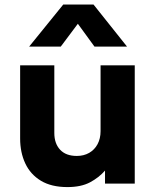

<svg xmlns="http://www.w3.org/2000/svg" viewBox="-20 -784 666 820"><path d="M268 15Q199.5 15 154.8 -12Q110 -39 88 -86Q66 -133 66 -192.5V-505H212V-216Q212 -171 236.8 -144.5Q261.5 -118 308 -118Q338 -118 361 -131.2Q384 -144.5 396.8 -168.5Q409.5 -192.5 409.5 -224V-505H555.5V0H428.5V-55.5Q402.5 -25.5 364.2 -5.2Q326 15 268 15ZM104.5 -585 250 -764.5H379.5L522.5 -585H383.5L312.5 -682.5L239.5 -585Z"/></svg>

Font: Geologica SemiBold
Style: Regular
Weight: 600
Designer: Sindre Bremnes, Frode Helland
Foundry: Monokrom Skriftforlag AS
Version: Version 1.010;gftools[0.9.28]